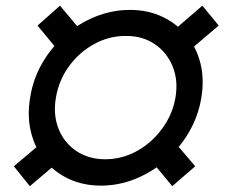

<svg xmlns="http://www.w3.org/2000/svg" viewBox="-20 -637 798 669"><path d="M332 9.8Q270.5 9.8 220.2 -13.4Q169.9 -36.6 136 -78.4Q102.1 -120.1 88.1 -176Q74.2 -231.9 85 -296.9Q95.2 -361.8 127.4 -417.5Q159.7 -473.1 207.5 -514.6Q255.4 -556.2 313.2 -579.3Q371.1 -602.5 433.1 -602.5Q494.1 -602.5 544.2 -579.3Q594.2 -556.2 628.9 -514.9Q663.6 -473.6 678 -418Q692.4 -362.3 681.6 -296.9Q670.9 -231.9 638.2 -176Q605.5 -120.1 557.1 -78.4Q508.8 -36.6 450.9 -13.4Q393.1 9.8 332 9.8ZM347.2 -82Q390.1 -82 430.4 -98.1Q470.7 -114.3 504.2 -143.8Q537.6 -173.3 560.5 -212.2Q583.5 -251 591.3 -296.4Q601.6 -357.4 581.3 -406.2Q561 -455.1 518.6 -483.6Q476.1 -512.2 418.9 -511.7Q360.4 -512.2 308.3 -483.6Q256.3 -455.1 220.7 -406.5Q185.1 -357.9 174.8 -296.9Q164.6 -236.8 184.1 -188Q203.6 -139.2 246.3 -110.6Q289.1 -82 347.2 -82ZM623.5 -447.3 567.9 -516.1 685.1 -617.2 742.2 -547.9ZM580.1 11.7 497.1 -88.9 575.7 -156.7 660.2 -57.6ZM84 11.7 28.3 -57.6 145.5 -156.7 202.6 -88.9ZM193.8 -447.3 110.8 -547.9 189 -617.2 273.9 -516.1Z"/></svg>

Font: Inter 17pt
Style: Bold Italic
Weight: 700
Italic angle: -9.3988°
Version: Version 4.001;git-66647c0bb